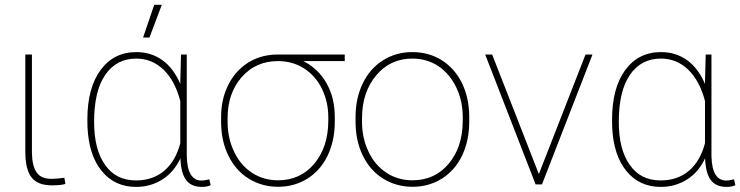

<svg xmlns="http://www.w3.org/2000/svg" viewBox="-20 -750 3011 781"><path d="M83 -528.3C83 -528.3 83 -128.9 83 -128.9C83 -128.9 83 -128.9 83 -128.9C83.5 -83 91.8 -49.3 108.4 -28.3C125 -6.8 152.3 3.9 190.9 3.9C190.9 3.9 190.9 3.9 190.9 3.9C216.8 3.9 235.4 2 246.1 -2C246.1 -2 241.7 -26.9 241.7 -26.9C241.7 -26.9 241.7 -26.9 241.7 -26.9C221.2 -23.9 203.6 -22.5 189.5 -22.5C189.5 -22.5 189.5 -22.5 189.5 -22.5C161.1 -22.5 141.1 -31.2 128.9 -48.8C116.7 -65.9 110.4 -92.8 109.9 -128.4C109.9 -128.4 109.9 -528.3 109.9 -528.3C109.9 -528.3 83 -528.3 83 -528.3Z M716.3 -528.3C716.3 -528.3 713.4 -417 713.4 -417C713.4 -417 713.4 -408.7 713.4 -408.7C713.4 -408.7 713.4 -408.7 713.4 -408.7C695.3 -450.7 671.4 -482.9 641.1 -504.9C610.4 -526.9 575.2 -538.1 534.7 -538.1C534.7 -538.1 534.7 -538.1 534.7 -538.1C473.1 -538.1 424.8 -513.7 389.2 -465.3C353.5 -416.5 335.4 -349.6 335.4 -264.6C335.4 -264.6 335.9 -232.9 335.9 -232.9C335.9 -232.9 335.9 -232.9 335.9 -232.9C339.4 -157.2 358.4 -97.7 393.6 -54.7C428.7 -11.2 475.6 10.3 533.7 10.3C533.7 10.3 533.7 10.3 533.7 10.3C573.2 10.3 608.9 0 640.6 -20C671.9 -40 696.3 -68.4 713.9 -106C713.9 -106 713.9 -106 713.9 -106C715.3 -64.5 723.6 -34.7 737.8 -16.6C752 1.5 773.4 10.3 801.3 10.3C801.3 10.3 801.3 10.3 801.3 10.3C815.9 10.3 827.6 7.8 836.9 3.4C836.9 3.4 831.5 -20.5 831.5 -20.5C831.5 -20.5 831.5 -20.5 831.5 -20.5C817.4 -17.1 807.1 -15.6 799.8 -15.6C799.8 -15.6 799.8 -15.6 799.8 -15.6C761.2 -15.6 741.2 -48.8 739.7 -115.2C739.7 -115.2 739.7 -528.3 739.7 -528.3C739.7 -528.3 716.3 -528.3 716.3 -528.3ZM362.8 -254.4C362.8 -337.9 377.9 -401.9 408.2 -445.8C438.5 -489.7 480.5 -511.7 534.2 -511.7C534.2 -511.7 534.2 -511.7 534.2 -511.7C576.7 -511.7 613.8 -496.6 645 -466.8C676.3 -436.5 699.2 -394 713.4 -338.9C713.4 -338.9 713.4 -167.5 713.4 -167.5C713.4 -167.5 713.4 -167.5 713.4 -167.5C700.7 -119.1 679.2 -82 648.4 -55.7C617.7 -29.3 579.1 -16.1 533.2 -16.1C533.2 -16.1 533.2 -16.1 533.2 -16.1C478.5 -16.1 436.5 -37.1 407.2 -79.6C377.4 -121.6 362.8 -179.7 362.8 -254.4C362.8 -254.4 362.8 -254.4 362.8 -254.4ZM562 -597.2C562 -597.2 587.9 -597.2 587.9 -597.2C587.9 -597.2 638.2 -730.5 638.2 -730.5C638.2 -730.5 607.4 -730.5 607.4 -730.5C607.4 -730.5 562 -597.2 562 -597.2Z M1382.3 -528.3C1382.3 -528.3 1107.4 -528.3 1107.4 -528.3C1107.4 -528.3 1107.4 -528.3 1107.4 -528.3C1064 -527.8 1024.4 -517.1 989.7 -495.6C955.1 -473.6 927.7 -443.4 908.7 -404.8C889.2 -366.2 879.4 -322.8 879.4 -274.4C879.4 -274.4 879.4 -251 879.4 -251C879.4 -251 879.4 -251 879.4 -251C879.9 -201.2 889.6 -156.2 909.2 -116.7C928.7 -76.7 956.1 -45.4 991.7 -23.4C1026.9 -1.5 1066.9 9.8 1111.3 9.8C1155.8 9.8 1195.8 -1.5 1231.4 -23.9C1266.6 -46.4 1293.9 -77.6 1313 -117.7C1332 -157.7 1341.8 -203.1 1341.8 -254.4C1341.8 -254.4 1341.8 -274.4 1341.8 -274.4C1341.8 -274.4 1341.8 -274.4 1341.8 -274.4C1341.8 -326.7 1330.6 -372.1 1308.1 -411.6C1285.6 -451.2 1254.4 -481 1213.9 -501.5C1213.9 -501.5 1382.3 -501.5 1382.3 -501.5C1382.3 -501.5 1382.3 -528.3 1382.3 -528.3ZM905.8 -269C905.8 -269 905.8 -269 905.8 -269C905.8 -336.9 924.8 -392.6 962.9 -436C1001 -479.5 1050.3 -501.5 1110.4 -501.5C1110.4 -501.5 1110.4 -501.5 1110.4 -501.5C1149.9 -501.5 1185.5 -491.7 1216.8 -471.7C1248 -451.7 1272.5 -423.8 1289.6 -388.7C1306.6 -353.5 1315.4 -315.4 1315.4 -274.4C1315.4 -274.4 1315.4 -259.3 1315.4 -259.3C1315.4 -259.3 1315.4 -259.3 1315.4 -259.3C1315.4 -188 1296.4 -129.9 1258.8 -84.5C1220.7 -39.1 1171.4 -16.6 1111.3 -16.6C1111.3 -16.6 1111.3 -16.6 1111.3 -16.6C1071.3 -16.6 1035.6 -26.9 1004.9 -47.4C973.6 -67.9 949.2 -96.7 932.1 -133.3C914.6 -169.9 905.8 -210 905.8 -253.9C905.8 -253.9 905.8 -269 905.8 -269Z M1426.3 -251C1426.3 -251 1426.3 -251 1426.3 -251C1426.8 -201.2 1436.5 -156.2 1456.1 -116.7C1475.6 -76.7 1502.9 -45.4 1538.6 -23.4C1573.7 -1.5 1613.8 9.8 1658.2 9.8C1702.6 9.8 1742.7 -1.5 1778.3 -23.9C1813.5 -46.4 1840.8 -77.6 1859.9 -117.7C1878.9 -157.7 1888.7 -203.1 1888.7 -253.9C1888.7 -253.9 1888.7 -277.3 1888.7 -277.3C1888.7 -277.3 1888.7 -277.3 1888.7 -277.3C1888.2 -327.6 1878.4 -372.6 1858.9 -412.6C1838.9 -452.6 1811.5 -483.4 1776.4 -505.4C1741.2 -527.3 1701.7 -538.1 1657.2 -538.1C1657.2 -538.1 1657.2 -538.1 1657.2 -538.1C1612.8 -538.1 1572.8 -526.9 1537.6 -504.4C1502 -481.9 1474.6 -450.7 1455.6 -410.6C1436 -370.1 1426.3 -324.7 1426.3 -274.4C1426.3 -274.4 1426.3 -251 1426.3 -251ZM1452.6 -269.5C1452.6 -269.5 1452.6 -269.5 1452.6 -269.5C1452.6 -339.4 1471.7 -397 1509.8 -442.9C1547.9 -488.8 1597.2 -511.7 1657.2 -511.7C1657.2 -511.7 1657.2 -511.7 1657.2 -511.7C1696.8 -511.7 1731.9 -501.5 1763.2 -481C1793.9 -460 1818.4 -431.2 1835.9 -394.5C1853.5 -357.9 1862.3 -317.9 1862.3 -274.4C1862.3 -274.4 1862.3 -259.3 1862.3 -259.3C1862.3 -259.3 1862.3 -259.3 1862.3 -259.3C1862.3 -188 1843.3 -129.9 1805.7 -84.5C1767.6 -39.1 1718.3 -16.6 1658.2 -16.6C1658.2 -16.6 1658.2 -16.6 1658.2 -16.6C1618.2 -16.6 1582.5 -26.9 1551.8 -47.4C1520.5 -67.9 1496.1 -96.7 1479 -133.3C1461.4 -169.9 1452.6 -210 1452.6 -253.9C1452.6 -253.9 1452.6 -269.5 1452.6 -269.5Z M1981.9 -528.3C1981.9 -528.3 1953.6 -528.3 1953.6 -528.3C1953.6 -528.3 2158.7 0 2158.7 0C2158.7 0 2184.6 0 2184.6 0C2184.6 0 2390.1 -528.3 2390.1 -528.3C2390.1 -528.3 2361.8 -528.3 2361.8 -528.3C2361.8 -528.3 2171.9 -42 2171.9 -42C2171.9 -42 1981.9 -528.3 1981.9 -528.3Z M2850.6 -528.3C2850.6 -528.3 2847.7 -417 2847.7 -417C2847.7 -417 2847.7 -408.7 2847.7 -408.7C2847.7 -408.7 2847.7 -408.7 2847.7 -408.7C2829.6 -450.7 2805.7 -482.9 2775.4 -504.9C2744.6 -526.9 2709.5 -538.1 2668.9 -538.1C2668.9 -538.1 2668.9 -538.1 2668.9 -538.1C2607.4 -538.1 2559.1 -513.7 2523.4 -465.3C2487.8 -416.5 2469.7 -349.6 2469.7 -264.6C2469.7 -264.6 2470.2 -232.9 2470.2 -232.9C2470.2 -232.9 2470.2 -232.9 2470.2 -232.9C2473.6 -157.2 2492.7 -97.7 2527.8 -54.7C2563 -11.2 2609.9 10.3 2668 10.3C2668 10.3 2668 10.3 2668 10.3C2707.5 10.3 2743.2 0 2774.9 -20C2806.2 -40 2830.6 -68.4 2848.1 -106C2848.1 -106 2848.1 -106 2848.1 -106C2849.6 -64.5 2857.9 -34.7 2872.1 -16.6C2886.2 1.5 2907.7 10.3 2935.5 10.3C2935.5 10.3 2935.5 10.3 2935.5 10.3C2950.2 10.3 2961.9 7.8 2971.2 3.4C2971.2 3.4 2965.8 -20.5 2965.8 -20.5C2965.8 -20.5 2965.8 -20.5 2965.8 -20.5C2951.7 -17.1 2941.4 -15.6 2934.1 -15.6C2934.1 -15.6 2934.1 -15.6 2934.1 -15.6C2895.5 -15.6 2875.5 -48.8 2874 -115.2C2874 -115.2 2874 -528.3 2874 -528.3C2874 -528.3 2850.6 -528.3 2850.6 -528.3ZM2497.1 -254.4C2497.1 -337.9 2512.2 -401.9 2542.5 -445.8C2572.8 -489.7 2614.7 -511.7 2668.5 -511.7C2668.5 -511.7 2668.5 -511.7 2668.5 -511.7C2710.9 -511.7 2748 -496.6 2779.3 -466.8C2810.5 -436.5 2833.5 -394 2847.7 -338.9C2847.7 -338.9 2847.7 -167.5 2847.7 -167.5C2847.7 -167.5 2847.7 -167.5 2847.7 -167.5C2835 -119.1 2813.5 -82 2782.7 -55.7C2752 -29.3 2713.4 -16.1 2667.5 -16.1C2667.5 -16.1 2667.5 -16.1 2667.5 -16.1C2612.8 -16.1 2570.8 -37.1 2541.5 -79.6C2511.7 -121.6 2497.1 -179.7 2497.1 -254.4C2497.1 -254.4 2497.1 -254.4 2497.1 -254.4Z"/></svg>

Font: WOX
Style: Regular
Weight: 500
Designer: Google
Foundry: ""
Version: ""